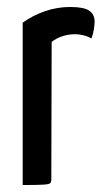

<svg xmlns="http://www.w3.org/2000/svg" viewBox="-20 -530 303 550"><path d="M45 0V-465Q74 -486 109 -498Q144 -510 181 -510Q220 -510 235.5 -499.5Q251 -489 251 -468Q251 -460 249 -446.5Q247 -433 242 -420Q231 -426 219 -429Q207 -432 194 -432Q177 -432 159.5 -426.5Q142 -421 128 -410L127 -16Q127 -8 123.5 -5Q120 -2 103 -1Q86 0 45 0Z"/></svg>

Font: Yanone Kaffeesatz
Style: Regular
Weight: 400
Designer: Yanone (Cyrillic: Daniel Pouzeot, Huerta Tipografica, and Cyreal)
Foundry: Yanone
Version: Version 2.003